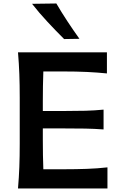

<svg xmlns="http://www.w3.org/2000/svg" viewBox="-20 -1068 686 1088"><path d="M82 0Q87.4 -63.5 89.6 -122.3Q91.8 -181.2 91.8 -253.4V-513.7Q91.8 -587.4 89.6 -647.2Q87.4 -707 82 -771.5H585.9V-651.9Q533.7 -657.2 473.9 -660.2Q414.1 -663.1 333.5 -663.1H225.6Q224.1 -622.1 223.4 -581.1Q222.7 -540 222.7 -493.2V-439H338.9Q411.6 -439 464.6 -440.4Q517.6 -441.9 566.9 -446.8V-334.5Q514.6 -338.4 461.9 -339.4Q409.2 -340.3 338.4 -340.3H222.7V-274.4Q222.7 -228.5 223.4 -188.7Q224.1 -148.9 225.6 -108.9H343.3Q411.1 -108.9 471.9 -111.1Q532.7 -113.3 588.9 -119.6V0ZM343.3 -846.7Q294.4 -895.5 248.3 -945.1Q202.1 -994.6 161.6 -1046.4L299.3 -1048.3Q328.6 -998 361.6 -948Q394.5 -897.9 430.2 -848.1Z"/></svg>

Font: Pinar DS1 SemiBold
Style: Regular
Weight: 600
Designer: Amin Abedi
Version: Version 3.000